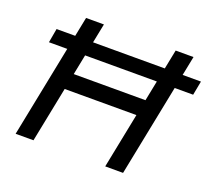

<svg xmlns="http://www.w3.org/2000/svg" viewBox="-119 -856 1120 1011"><g transform="rotate(20 441.5 -350.0)"><path d="M802 -700 662 0H562L624 -310H222L160 0H60L200 -700H300L240 -400H642L702 -700ZM74 -592H883L868 -513H60Z"/></g></svg>

Font: Idrija
Style: Italic
Weight: 500
Italic angle: -11.3°
Designer: Julieta Ulanovsky
Foundry: Julieta Ulanovsky
Version: Version 7.200